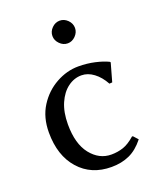

<svg xmlns="http://www.w3.org/2000/svg" viewBox="-131 -769 717 862"><g transform="rotate(-20 227.5 -338.5)"><path d="M265.1 -422.9Q230 -422.9 200 -400.6Q169.9 -378.4 151.6 -336.4Q133.3 -294.4 133.3 -236.3Q133.3 -143.1 173.3 -92.8Q213.4 -42.5 271 -42.5Q301.3 -42.5 328.1 -51.5Q355 -60.5 384.8 -86.9H389.2L409.2 -64.9Q377.4 -24.4 339.4 -7.1Q301.3 10.3 252.9 10.3Q156.7 10.3 98.6 -55.2Q40.5 -120.6 40.5 -231Q40.5 -303.2 73.7 -355.5Q106.9 -407.7 158.9 -436.5Q210.9 -465.3 266.1 -465.3Q306.6 -465.3 344.5 -456.8Q382.3 -448.2 406.7 -436L409.2 -432.6L384.8 -345.7L371.1 -344.7Q351.1 -381.3 323.2 -402.1Q295.4 -422.9 265.1 -422.9ZM203.6 -632.8Q203.6 -654.3 220 -670.7Q236.3 -687 257.8 -687Q278.8 -687 295.2 -670.7Q311.5 -654.3 311.5 -632.8Q311.5 -611.8 295.2 -595.2Q278.8 -578.6 257.8 -578.6Q236.3 -578.6 220 -595.2Q203.6 -611.8 203.6 -632.8Z"/></g></svg>

Font: Kurinto Seri
Style: Regular
Weight: 400
Designer: Kurinto was developed by Clint Goss from a range of fonts that are compatible with the SIL Open Font License Version 1.1
Foundry: Clinton F. Goss
Version: Version 2.196; July 25, 2020